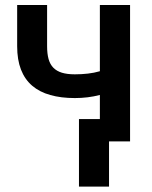

<svg xmlns="http://www.w3.org/2000/svg" viewBox="-20 -548 588 744"><path d="M484 0H402.5V175H286V-86.5H367V-180Q321 -168 270 -168Q216.5 -168 174.8 -179.8Q133 -191.5 104.5 -216Q76 -240.5 61.2 -278.5Q46.5 -316.5 46.5 -369V-528.5H162.5V-369Q162.5 -340 168.2 -319.2Q174 -298.5 186.8 -285.5Q199.5 -272.5 220 -266.2Q240.5 -260 270 -260Q296.5 -260 320.5 -262.8Q344.5 -265.5 367 -272V-528.5H484Z"/></svg>

Font: Roberto Sans Medium
Style: Regular
Weight: 500
Designer: Google (font) & Cristiano Sobral (main changes)
Version: Version 1.000;October 12, 2021;FontCreator 14.0.0.2814 64-bi